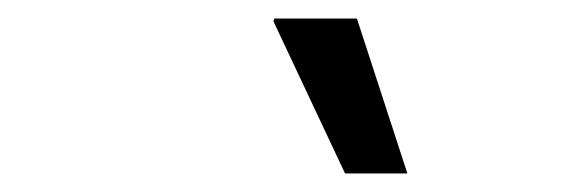

<svg xmlns="http://www.w3.org/2000/svg" viewBox="-20 -776 629 207"><path d="M352 -589 274.8 -753 275.8 -756H364.8L419.2 -589Z"/></svg>

Font: Chivo Medium
Style: Italic
Weight: 500
Italic angle: -8.05°
Designer: Hector Gatti
Foundry: Omnibus-Type
Version: Version 2.002